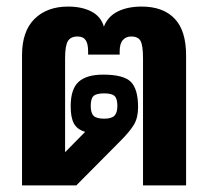

<svg xmlns="http://www.w3.org/2000/svg" viewBox="-20 -564 633 584"><path d="M47 -396Q47 -469 85 -506.5Q123 -544 187 -544Q229 -544 258 -529Q287 -514 296 -483Q308 -514 338 -529Q368 -544 411 -544Q476 -544 511 -507.5Q546 -471 546 -396V0H415V-387Q415 -426 407.5 -439.5Q400 -453 379 -453Q363 -453 353.5 -442Q344 -431 344 -408V-398H248V-408Q248 -431 240.5 -442Q233 -453 216 -453Q195 -453 186.5 -439Q178 -425 178 -387V-101L239 -163Q215 -170 205 -188Q195 -206 195 -241Q195 -293 219 -315Q243 -337 294 -337Q356 -337 378 -315Q400 -293 400 -238Q400 -206 387.5 -185Q375 -164 347 -136L212 0H47ZM337 -242Q337 -264 328.5 -272Q320 -280 297 -280Q273 -280 264.5 -272Q256 -264 256 -242Q256 -220 265 -211.5Q274 -203 297 -203Q319 -203 328 -212Q337 -221 337 -242Z"/></svg>

Font: Pridi Medium
Style: Regular
Weight: 500
Designer: Katatrad Team
Foundry: CadsonDemak
Version: Version 1.001